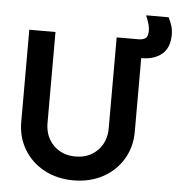

<svg xmlns="http://www.w3.org/2000/svg" viewBox="-59 -927 918 994"><g transform="rotate(5 400.5 -430.0)"><path d="M64 -266V-745H200V-273Q200 -202 244.5 -157Q289 -112 359 -112Q429 -112 473.5 -157Q518 -202 518 -273V-745H633Q653 -745 667 -754Q681 -763 681 -795Q681 -822 660 -872H777Q789 -848 795 -828Q801 -808 801 -783Q801 -716 761.5 -682.5Q722 -649 654 -649V-266Q654 -187 616 -123.5Q578 -60 511 -24Q444 12 359 12Q274 12 207 -24Q140 -60 102 -123.5Q64 -187 64 -266Z"/></g></svg>

Font: Evergrow Sans
Style: Bold
Weight: 700
Foundry: 10Web
Version: Version 1.000